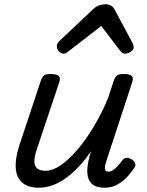

<svg xmlns="http://www.w3.org/2000/svg" viewBox="-20 -860 686 895"><path d="M161 15Q112 15 84.5 -8Q57 -31 53.5 -75.5Q50 -120 70 -182L170 -483Q177 -503 186.5 -509Q196 -515 215 -515Q246 -515 254.5 -505.5Q263 -496 256 -476L152 -165Q142 -136 140.5 -113Q139 -90 151 -77Q163 -64 192 -64Q225 -64 262 -89Q299 -114 338.5 -159.5Q378 -205 415.5 -267Q453 -329 484 -403L510 -483Q517 -503 526.5 -509Q536 -515 555 -515Q586 -515 594.5 -505.5Q603 -496 596 -476L475 -107Q470 -91 469 -80.5Q468 -70 472 -65Q476 -60 485 -60Q496 -60 506.5 -67Q517 -74 528 -85.5Q539 -97 550 -112Q558 -123 569 -124Q580 -125 594 -117Q608 -107 610.5 -97.5Q613 -88 607 -79Q596 -62 577 -40Q558 -18 530.5 -1.5Q503 15 468 15Q431 15 413 1Q395 -13 390 -35Q385 -57 388 -82Q391 -107 397 -131L405 -156Q377 -115 347 -83Q317 -51 286 -29Q255 -7 223.5 4Q192 15 161 15ZM277 -610Q264 -610 254.5 -621Q245 -632 245 -644Q245 -653 249 -659Q253 -665 257 -669L415 -818Q429 -831 443 -835.5Q457 -840 473 -840Q486 -840 497.5 -833.5Q509 -827 515 -814L597 -661Q601 -654 602 -649Q603 -644 603 -639Q603 -627 588.5 -618.5Q574 -610 564 -610Q554 -610 548.5 -615Q543 -620 538 -626L452 -739L305 -625Q299 -621 292 -615.5Q285 -610 277 -610Z"/></svg>

Font: Playwrite DE LA
Style: Regular
Weight: 400
Designer: Veronika Burian, José Scaglione
Foundry: TypeTogether
Version: Version 1.002